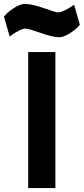

<svg xmlns="http://www.w3.org/2000/svg" viewBox="-73 -954 425 974"><path d="M70 0V-690H208V0ZM303 -930 332 -828Q326 -821 315.5 -810.5Q305 -800 277 -782.5Q249 -765 225 -765Q197 -765 133.5 -787Q70 -809 56 -809Q44 -809 24 -799Q4 -789 -10 -779L-24 -769L-53 -870Q-47 -877 -36.5 -887.5Q-26 -898 2 -916Q30 -934 54 -934Q89 -934 150 -912.5Q211 -891 221 -891Q233 -891 253.5 -900.5Q274 -910 288 -920Z"/></svg>

Font: TitilliumText22L Xb
Style: Bold
Weight: 400
Designer: Campivisivi
Foundry: Campivisivi
Version: 1.000